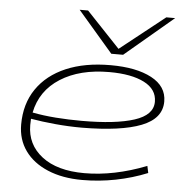

<svg xmlns="http://www.w3.org/2000/svg" viewBox="-55 -843 875 907"><g transform="rotate(5 382.5 -390.0)"><path d="M676 -50Q605 -21 526.5 -5.5Q448 10 368 10Q274 10 204 -19.5Q134 -49 96 -102Q58 -155 58 -226Q58 -324 106.5 -395Q155 -466 244 -504Q333 -542 455 -542Q577 -542 649.5 -503.5Q722 -465 722 -393Q722 -312 626 -274.5Q530 -237 345 -236Q281 -236 217.5 -242Q154 -248 102 -257Q101 -242 101 -227Q101 -135 173.5 -79Q246 -23 375 -23Q516 -23 669 -83ZM452 -509Q312 -509 220 -450.5Q128 -392 107 -287Q158 -277 218.5 -272.5Q279 -268 341 -268Q502 -268 590 -296.5Q678 -325 678 -388Q678 -447 617.5 -478Q557 -509 452 -509ZM739 -790 509 -596H453L286 -790H326L485 -622L697 -790Z"/></g></svg>

Font: Georama ExtraExtended ExtraLight
Style: Italic
Weight: 200
Width: 8
Italic angle: -9°
Designer: Jean-Baptiste Levee
Foundry: Production Type
Version: Version 1.000